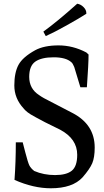

<svg xmlns="http://www.w3.org/2000/svg" viewBox="-20 -997 559 1032"><path d="M213 -827Q289 -882 395 -977Q414 -974 429 -959Q444 -944 444 -927V-923Q407 -899 338 -860.5Q269 -822 226 -803ZM412 -528 379 -637Q371 -657 363 -663Q334 -689 268.5 -689Q203 -689 170 -666Q137 -643 137 -584Q137 -520 190 -486Q201 -478 217 -469L369 -390Q489 -328 489 -204Q489 -151 476 -120Q463 -89 424 -44Q370 15 253 15Q160 15 58 -30Q65 -126 65 -232H102L116 -178Q130 -124 137.5 -108.5Q145 -93 164 -78Q215 -56 276 -56Q337 -56 366 -79.5Q395 -103 395 -165Q395 -251 303 -300L222 -340Q163 -371 145 -382Q127 -393 115 -405L107 -414Q57 -468 57 -537.5Q57 -607 79.5 -648.5Q102 -690 169 -727Q217 -753 294.5 -753Q372 -753 444 -715L456 -704Q456 -654 447 -528Z"/></svg>

Font: Prociono
Style: Regular
Weight: 400
Designer: Barry Schwartz
Foundry: The Crud Factory
Version: Version 2.301